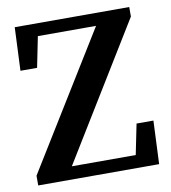

<svg xmlns="http://www.w3.org/2000/svg" viewBox="-77 -729 710 796"><g transform="rotate(-10 278.5 -331.5)"><path d="M20 0V-41L371 -610H126L100 -481H30L38 -663H520V-623L171 -54H440L466 -182H537L529 0Z"/></g></svg>

Font: Source Serif Pro SemiBold
Style: Regular
Weight: 600
Designer: Frank Grießhammer
Foundry: Adobe Systems Incorporated
Version: Version 3.001;hotconv 1.0.111;makeotfexe 2.5.65597